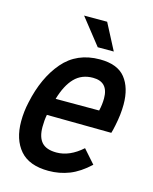

<svg xmlns="http://www.w3.org/2000/svg" viewBox="-107 -762 674 844"><g transform="rotate(15 230.0 -340.0)"><path d="M439 -357Q439 -312 428 -260Q423 -235 419 -223L125 -226Q120 -200 120 -170Q120 -123 141 -100Q162 -77 208 -77Q268 -77 325 -128L379 -67Q334 -25 289.5 -7.5Q245 10 195 10Q107 10 65 -38.5Q23 -87 23 -170Q23 -214 33 -258Q58 -376 120.5 -449Q183 -522 288 -522Q368 -522 403.5 -477.5Q439 -433 439 -357ZM144 -304H342Q349 -333 349 -361Q349 -436 279 -436Q228 -436 195.5 -402.5Q163 -369 144 -304ZM170 -690H275L337 -571H264Z"/></g></svg>

Font: Decalotype Medium Italic
Style: Regular
Weight: 500
Italic angle: -12°
Designer: Alfredo Marco Pradil
Foundry: Alfredo Marco Pradil
Version: Version 1.0